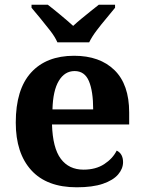

<svg xmlns="http://www.w3.org/2000/svg" viewBox="-20 -786 611 816"><path d="M306 10Q179 10 113 -62.5Q47 -135 47 -265Q47 -406 112 -477.5Q177 -549 295 -549Q404 -549 466.5 -488Q529 -427 529 -308V-257H201Q204 -157 238.5 -111Q273 -65 335 -65Q387 -65 423 -88.5Q459 -112 476 -146Q490 -139 496.5 -126.5Q503 -114 503 -97Q503 -69 482 -44.5Q461 -20 417.5 -5Q374 10 306 10ZM376 -321Q376 -398 358 -441Q340 -484 297 -484Q255 -484 230 -442.5Q205 -401 203 -321ZM224 -606Q214 -629 193.5 -655.5Q173 -682 151.5 -708Q130 -734 114 -753V-766H183Q204 -750 236.5 -723Q269 -696 291 -676Q306 -690 326 -706.5Q346 -723 366 -739Q386 -755 400 -766H469V-753Q454 -734 432 -708Q410 -682 390 -655.5Q370 -629 359 -606Z"/></svg>

Font: Noto Naskh Arabic
Style: Bold
Weight: 700
Designer: Monotype Design Team, David Williams, Mohamad Dakak and Nizar Qandah
Foundry: Monotype Imaging Inc.
Version: Version 2.016